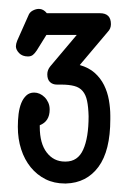

<svg xmlns="http://www.w3.org/2000/svg" viewBox="-20 -697 298 436"><path d="M86.4 -667C81.2 -673.5 75.2 -676.8 68.4 -676.8C63.8 -676.8 59.1 -675.5 54.2 -672.9C49.3 -670.2 46.1 -666.5 44.4 -661.6L19 -604.5C17.1 -599.6 16.1 -595.4 16.1 -591.8C16.1 -586.6 18.6 -581.5 23.4 -576.4C28.3 -571.4 35 -568.8 43.5 -568.8C48 -568.8 51.8 -570 54.7 -572.3C57.6 -574.5 60.5 -578 63.5 -582.5L85.4 -617.7H154.3L94.2 -546.4C89.7 -540.9 87.4 -534.8 87.4 -528.3C87.4 -520.5 89.4 -514.6 93.5 -510.7C97.6 -506.8 102.9 -504.9 109.4 -504.9H119.1C130.9 -504.9 140.7 -503.8 148.7 -501.7C156.7 -499.6 163 -495.8 167.7 -490.2C172.4 -484.7 175.8 -477.3 177.7 -468C179.7 -458.7 180.8 -447.1 181.2 -433.1C181.2 -400.6 177.1 -375.2 168.9 -357.2C160.8 -339.1 147.5 -330.1 128.9 -330.1H127.4C110.5 -330.1 96.8 -336.9 86.2 -350.6C75.6 -364.3 70.3 -383.8 70.3 -409.2V-412.6C85.3 -418.5 92.8 -430.3 92.8 -448.2C92.8 -454.1 91.7 -459.4 89.6 -464.1C87.5 -468.8 84.7 -472.9 81.3 -476.3C77.9 -479.7 74.1 -482.3 70.1 -484.1C66 -485.9 61.8 -486.8 57.6 -486.8C50.5 -486.8 44.5 -484.6 39.8 -480.2C35.1 -475.8 31.2 -470.1 28.3 -462.9C25.4 -455.7 23.4 -447.5 22.2 -438.2C21.1 -429 20.5 -419.3 20.5 -409.2C20.5 -390.6 23 -373.5 28.1 -357.9C33.1 -342.3 40.4 -328.7 49.8 -317.1C59.2 -305.6 70.5 -296.5 83.5 -290C96.5 -283.5 111.2 -280.3 127.4 -280.3H129.9C161.1 -281.2 185.7 -293.9 203.6 -318.1C221.5 -342.4 230.5 -378.4 230.5 -426.3V-434.1C230.5 -445.8 229.4 -457.7 227.3 -469.7C225.2 -481.8 221.5 -493.1 216.3 -503.7C211.1 -514.2 204 -523.5 195.1 -531.5C186.1 -539.5 174.8 -545.4 161.1 -549.3L224.6 -624.5C229.5 -629.4 231.9 -635.3 231.9 -642.1C231.9 -658.7 223.6 -667 207 -667Z"/></svg>

Font: Nathan
Style: Regular
Weight: 400
Designer: Peter Wiegel
Foundry: Peter Wiegel
Version: Version 1.001 2009